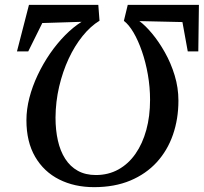

<svg xmlns="http://www.w3.org/2000/svg" viewBox="-20 -763 840 792"><path d="M800.5 -743 798 -551H754.5L732.5 -672L555 -676Q579.5 -658 607.2 -624.8Q635 -591.5 660 -547.2Q685 -503 700.5 -452Q716 -401 716 -348Q716 -272.5 693.5 -207.5Q671 -142.5 626.8 -94Q582.5 -45.5 517.5 -18.2Q452.5 9 368 9Q287 9 224 -22.8Q161 -54.5 125 -116.2Q89 -178 89 -267Q89 -312 101.2 -359.5Q113.5 -407 135.5 -453.5Q157.5 -500 186.2 -541.8Q215 -583.5 248.2 -617.2Q281.5 -651 316.5 -673L154.5 -668L96.5 -551H50L99.5 -743H385.5L390.5 -677.5Q353.5 -655 320.8 -614.5Q288 -574 263.2 -520.8Q238.5 -467.5 224 -405.8Q209.5 -344 209 -278Q209 -226.5 218.8 -183.2Q228.5 -140 249 -108Q269.5 -76 301 -58.5Q332.5 -41 375.5 -41Q427 -41 468.5 -64Q510 -87 539 -128.8Q568 -170.5 583.5 -227Q599 -283.5 599 -351Q599 -403.5 590 -455Q581 -506.5 565.5 -551.2Q550 -596 530.8 -628.8Q511.5 -661.5 491 -677L507 -743Z"/></svg>

Font: Merriweather 60pt Medium
Style: Italic
Weight: 500
Italic angle: -7.8°
Version: Version 2.101